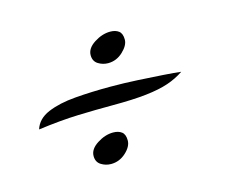

<svg xmlns="http://www.w3.org/2000/svg" viewBox="-58 -393 597 487"><g transform="rotate(-15 240.0 -149.5)"><path d="M26 -119Q34 -145 63.5 -157.5Q93 -170 136 -173.5Q179 -177 228 -177Q264 -177 300 -175Q336 -173 366 -171Q396 -169 412 -167Q393 -154 369.5 -146Q346 -138 311 -134Q276 -130 221 -130Q178 -130 131.5 -128.5Q85 -127 26 -119ZM180 13Q166 13 154 5.5Q142 -2 142 -18Q142 -36 163 -49.5Q184 -63 205 -63Q219 -63 227.5 -56.5Q236 -50 236 -34Q236 -18 219 -2.5Q202 13 180 13ZM239 -236Q225 -236 213 -243.5Q201 -251 201 -267Q201 -285 222 -298.5Q243 -312 264 -312Q278 -312 286.5 -305.5Q295 -299 295 -283Q295 -268 278 -252Q261 -236 239 -236Z"/></g></svg>

Font: Dancing Script SemiBold
Style: Regular
Weight: 600
Designer: Pablo Impallari
Foundry: Pablo Impallari
Version: Version 2.001